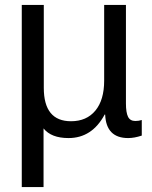

<svg xmlns="http://www.w3.org/2000/svg" viewBox="-20 -548 616 776"><path d="M156 208H68V-528H157V-193Q157 -58 267 -58Q330 -58 365.5 -101Q401 -144 401 -222V-528H489V-130Q489 -93 497.5 -76Q506 -59 527 -59Q541 -59 553 -63V0Q523 10 498 10Q409 10 405 -85H403Q352 10 257 10Q187 10 156 -29Z"/></svg>

Font: Libra Sans
Style: Regular
Weight: 400
Foundry: Context Ltd
Version: Version 1.002